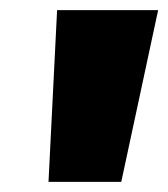

<svg xmlns="http://www.w3.org/2000/svg" viewBox="-20 -800 333 380"><path d="M220 -440H76L93 -780H293Z"/></svg>

Font: Tanohe Sans ExtraBold
Style: Italic
Weight: 800
Designer: Village Type and Design LLC & Cristiano Sobral
Foundry: Cooper Hewitt Smithsonian Design Museum
Version: Version 1.00;September 29, 2021;FontCreator 13.0.0.2655 64-b